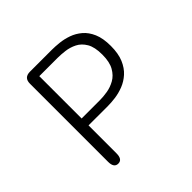

<svg xmlns="http://www.w3.org/2000/svg" viewBox="-156 -775 932 932"><g transform="rotate(-45 309.5 -309.5)"><path d="M183 -571.5V-281H309.5Q331.5 -281 359.5 -285.5Q387.5 -290 413.5 -304.5Q439.5 -319 456.5 -348.8Q473.5 -378.5 473.5 -429.5Q473.5 -481 456.5 -509.8Q439.5 -538.5 413.5 -551.5Q387.5 -564.5 359.5 -568Q331.5 -571.5 309.5 -571.5ZM316.5 -233.5H183V-41.5Q183 0 154 0Q125 0 125 -41.5V-578Q125 -619 166.5 -619H316.5Q339 -619 367.5 -616Q396 -613 425 -602.8Q454 -592.5 478.2 -572Q502.5 -551.5 517.5 -517Q532.5 -482.5 532.5 -429.5Q532.5 -377.5 517.5 -342.2Q502.5 -307 478.2 -285.2Q454 -263.5 425 -252.2Q396 -241 367.5 -237.2Q339 -233.5 316.5 -233.5Z"/></g></svg>

Font: Sono Monospace Light
Style: Regular
Weight: 300
Version: Version 2.112